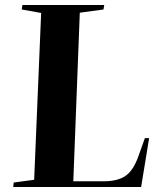

<svg xmlns="http://www.w3.org/2000/svg" viewBox="-20 -750 656 770"><path d="M35 -18 117 -29 145 -698 67 -712 70 -730H398L395 -712L300 -699L274 -23H396Q453 -23 484.5 -45.5Q516 -68 536 -126L561 -196H578L546 0H33Z"/></svg>

Font: Literata 72pt
Style: Bold Italic
Weight: 700
Italic angle: -2°
Designer: Latin by Veronika Burian and Jose Scaglione. Greek by Irene Vlachou. Cyrillic by Vera Evstafieva
Foundry: TypeTogether
Version: Version 3.002